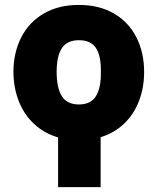

<svg xmlns="http://www.w3.org/2000/svg" viewBox="-20 -557 625 776"><path d="M387.7 -266.6Q388.7 -331.1 367.9 -362.8Q347.2 -394.5 298.8 -394.5Q251 -394.5 230 -362.3Q209 -330.1 209 -266.6Q209 -201.7 230 -168.2Q251 -134.8 298.8 -134.8Q346.7 -134.8 367.7 -168.2Q388.7 -201.7 387.7 -266.6ZM298.8 -537.1Q380.4 -537.1 439.9 -502.7Q499.5 -468.3 531 -406.7Q562.5 -345.2 562.5 -266.6Q562.5 -202.6 541.7 -148.7Q521 -94.7 481.4 -57.1Q441.9 -19.5 386.7 -2.4V199.2H214.8V-1.5Q158.7 -18.1 118.2 -55.7Q77.6 -93.3 56.2 -147.5Q34.7 -201.7 34.2 -266.6Q34.7 -345.7 66.4 -407Q98.1 -468.3 157.7 -502.7Q217.3 -537.1 298.8 -537.1Z"/></svg>

Font: Pretendard Std Black
Style: Regular
Weight: 900
Designer: Base glyphs from Inter by Rasmus Andersson; Hangeul glyphs from Noto Sans CJK(Source Han Sans) by Jang Soo-young and Kan
Foundry: Kil Hyung-jin
Version: Version 1.309